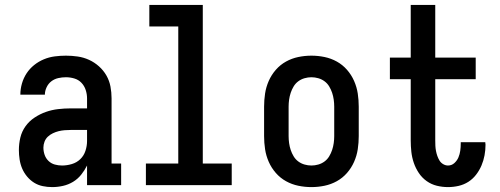

<svg xmlns="http://www.w3.org/2000/svg" viewBox="-20 -755 2040 783"><path d="M193 8Q173 8 154 4Q135 0 119 -10Q103 -20 90.5 -35Q78 -50 70.5 -67.5Q63 -85 60 -104.5Q57 -124 57 -143Q57 -169 63 -194Q69 -219 84 -240Q99 -261 121 -275.5Q143 -290 167 -298.5Q191 -307 217 -310Q243 -313 268 -313H335V-354Q335 -371 329.5 -388Q324 -405 312 -417.5Q300 -430 283 -435Q266 -440 249 -440Q233 -440 217.5 -436.5Q202 -433 189.5 -423.5Q177 -414 170 -399Q163 -384 163 -369H63Q63 -392 69.5 -414.5Q76 -437 88.5 -456Q101 -475 119 -489.5Q137 -504 158.5 -513Q180 -522 203 -525Q226 -528 249 -528Q273 -528 297 -524.5Q321 -521 343 -511Q365 -501 383.5 -484.5Q402 -468 414 -447Q426 -426 430.5 -402Q435 -378 435 -354V-88H474V0H335V-80Q325 -60 311 -42.5Q297 -25 278 -13.5Q259 -2 237 3Q215 8 193 8ZM233 -80Q253 -80 273 -86Q293 -92 307.5 -106Q322 -120 328.5 -140Q335 -160 335 -180V-225H268Q256 -225 243.5 -224Q231 -223 219 -220Q207 -217 195.5 -211.5Q184 -206 175 -197.5Q166 -189 161.5 -177Q157 -165 157 -153Q157 -138 162 -123.5Q167 -109 178 -98.5Q189 -88 203.5 -84Q218 -80 233 -80Z M575 0V-88H707V-647H589V-735H807V-88H925V0Z M1250 8Q1223 8 1196.5 2.5Q1170 -3 1146.5 -16Q1123 -29 1105 -49.5Q1087 -70 1076 -95Q1065 -120 1061 -146.5Q1057 -173 1057 -200V-320Q1057 -347 1061 -373.5Q1065 -400 1076 -425Q1087 -450 1105 -470.5Q1123 -491 1146.5 -504Q1170 -517 1196.5 -522.5Q1223 -528 1250 -528Q1277 -528 1303.5 -522.5Q1330 -517 1353.5 -504Q1377 -491 1395 -470.5Q1413 -450 1424 -425Q1435 -400 1439 -373.5Q1443 -347 1443 -320V-200Q1443 -173 1439 -146.5Q1435 -120 1424 -95Q1413 -70 1395 -49.5Q1377 -29 1353.5 -16Q1330 -3 1303.5 2.5Q1277 8 1250 8ZM1250 -80Q1264 -80 1278 -84Q1292 -88 1303.5 -96.5Q1315 -105 1322.5 -117.5Q1330 -130 1334.5 -143.5Q1339 -157 1341 -171.5Q1343 -186 1343 -200V-320Q1343 -334 1341 -348.5Q1339 -363 1334.5 -376.5Q1330 -390 1322.5 -402.5Q1315 -415 1303.5 -423.5Q1292 -432 1278 -436Q1264 -440 1250 -440Q1236 -440 1222 -436Q1208 -432 1196.5 -423.5Q1185 -415 1177.5 -402.5Q1170 -390 1165.5 -376.5Q1161 -363 1159 -348.5Q1157 -334 1157 -320V-200Q1157 -186 1159 -171.5Q1161 -157 1165.5 -143.5Q1170 -130 1177.5 -117.5Q1185 -105 1196.5 -96.5Q1208 -88 1222 -84Q1236 -80 1250 -80Z M1807 8Q1784 8 1761.5 2.5Q1739 -3 1720 -16.5Q1701 -30 1688 -49.5Q1675 -69 1667.5 -91Q1660 -113 1657.5 -136Q1655 -159 1655 -182V-432H1570V-520H1655V-735H1755V-520H1920V-432H1755V-182Q1755 -171 1755.5 -160.5Q1756 -150 1758 -139.5Q1760 -129 1763.5 -119Q1767 -109 1772.5 -100Q1778 -91 1787.5 -85.5Q1797 -80 1807 -80Q1822 -80 1833 -90Q1844 -100 1849.5 -113Q1855 -126 1857 -140.5Q1859 -155 1859 -170V-175H1959Q1959 -172 1959.5 -169.5Q1960 -167 1960 -165Q1960 -143 1956 -121.5Q1952 -100 1943.5 -80Q1935 -60 1921.5 -42.5Q1908 -25 1890 -13.5Q1872 -2 1850.5 3Q1829 8 1807 8Z"/></svg>

Font: Iosevka Curly Slab Semibold
Style: Regular
Weight: 600
Monospace: yes
Designer: Belleve Invis
Foundry: Belleve Invis
Version: Version 22.1.2; ttfautohint (v1.8.4)